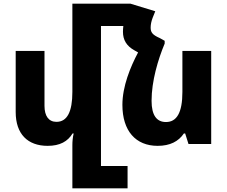

<svg xmlns="http://www.w3.org/2000/svg" viewBox="-20 -780 1230 1040"><path d="M372 -282C372 -175 344 -120 286 -120C244 -120 221 -151 221 -207V-504H65V-173C65 -54 130 10 238 10C305 10 347 -14 373 -57H379C374 -36 372 -14 372 6V240H671V119H527V-639H648C647 -629 646 -619 646 -608C646 -563 666 -531 707 -508L728 -496C686 -417 643 -312 643 -212C643 -71 715 10 834 10C901 10 947 -14 976 -57H983L1001 0H1124V-504H968V-282C968 -169 937 -119 879 -119C829 -119 801 -155 801 -234C801 -341 836 -458 872 -544V-559L845 -574C804 -592 796 -606 796 -631C796 -647 800 -666 807 -684L821 -719L687 -760H372Z"/></svg>

Font: Noto Sans Armenian SemiCondensed Extra
Style: Regular
Weight: 800
Width: 4
Designer: Monotype Design Team
Foundry: Monotype Imaging Inc.
Version: Version 1.901